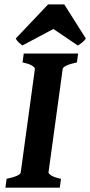

<svg xmlns="http://www.w3.org/2000/svg" viewBox="-20 -861 414 881"><path d="M338.4 -615.2 333 -574.7Q270 -561 267.6 -544.4L202.6 -70.3Q202.1 -64.5 215.1 -55.9Q228 -47.4 259.8 -40.5L254.4 0H4.9L10.3 -40.5Q73.2 -53.7 75.2 -70.3L140.1 -544.4Q141.1 -550.3 128.2 -559.1Q115.2 -567.9 83.5 -574.7L88.9 -615.2ZM374 -684.1Q367.7 -674.3 356.2 -665.3Q344.7 -656.2 336.9 -652.3L225.1 -728L82.5 -652.3Q78.1 -655.3 67.6 -664.8Q57.1 -674.3 52.2 -684.1L200.7 -840.8H274.9Z"/></svg>

Font: Gentium Book Plus
Style: Bold Italic
Weight: 700
Italic angle: -8°
Designer: Victor Gaultney, Annie Olsen, Iska Routamaa, Becca Hirsbrunner
Foundry: SIL International
Version: Version 6.101